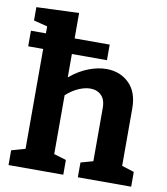

<svg xmlns="http://www.w3.org/2000/svg" viewBox="-86 -850 801 922"><g transform="rotate(10 314.5 -389.0)"><path d="M18 0V-72L85 -91V-578H12V-654H85V-688L18 -705V-770L225 -778V-654H396V-578H225V-464Q269 -501 315 -518.5Q361 -536 402 -536Q468 -536 512 -493.5Q556 -451 556 -371V-91L616 -72V0H356V-72L416 -89V-344Q417 -388 396 -409Q375 -430 342 -430Q316 -430 285.5 -417Q255 -404 225 -377V-90L285 -72V0Z"/></g></svg>

Font: Bitter
Style: Bold
Weight: 700
Designer: Sol Matas, and Bitter project Authors
Foundry: Sol Matas
Version: Version 2.001